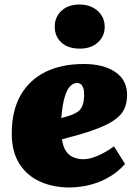

<svg xmlns="http://www.w3.org/2000/svg" viewBox="-20 -815 611 849"><path d="M350 -532Q438 -532 490 -496.5Q542 -461 542 -395Q542 -367 533.5 -342.5Q525 -318 502.5 -297.5Q480 -277 439.5 -258.5Q399 -240 335 -221L254 -199Q259 -164 273 -145Q287 -126 307 -118.5Q327 -111 347 -111Q370 -111 393.5 -119Q417 -127 440.5 -140Q464 -153 484 -168L533 -90Q507 -61 476 -40.5Q445 -20 411.5 -8Q378 4 346.5 9Q315 14 289 14Q214 14 156 -12.5Q98 -39 65 -92Q32 -145 32 -225Q32 -325 71 -393.5Q110 -462 181 -497Q252 -532 350 -532ZM352 -397Q352 -417 347.5 -428Q343 -439 336.5 -443.5Q330 -448 321 -448Q304 -448 290 -433.5Q276 -419 266 -385.5Q256 -352 251 -293L283 -302Q305 -309 320.5 -318.5Q336 -328 344 -346.5Q352 -365 352 -397ZM222 -697Q222 -739 251.5 -767Q281 -795 332 -795Q365 -795 390 -782Q415 -769 429 -747Q443 -725 443 -697Q443 -655 413 -627.5Q383 -600 333 -600Q281 -600 251.5 -627Q222 -654 222 -697Z"/></svg>

Font: Literata 18pt Black
Style: Italic
Weight: 900
Italic angle: -2°
Designer: Latin by Veronika Burian and Jose Scaglione. Greek by Irene Vlachou. Cyrillic by Vera Evstafieva
Foundry: TypeTogether
Version: Version 3.103;gftools[0.9.29]